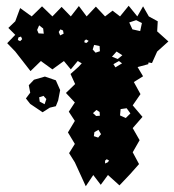

<svg xmlns="http://www.w3.org/2000/svg" viewBox="-20 -618 605 667"><path d="M240 -54 220 -86 240 -118 216 -158 240 -198 219 -230 240 -262 209 -295 241 -326 225 -361 253 -386 264 -398 250 -406 226 -377 202 -406 162 -377 122 -406 86 -371 33 -439 5 -468 33 -497 9 -521 33 -544 50 -590 90 -561 126 -596 162 -561 194 -594 226 -561 254 -597 281 -561 313 -595 345 -561 371 -581 397 -561 427 -598 457 -561 477 -596 497 -561 528 -544 526 -509 565 -474 526 -439 508 -399 496 -401 495 -395 458 -385 477 -353 445 -333 468 -291 441 -252 475 -212 441 -173 465 -131 441 -89 463 -48 432 -13 395 26 355 -10 330 24 304 -10 278 29ZM473 -538 453 -548 429 -540 440 -516 467 -510ZM130 -519 116 -530 109 -514 114 -502 132 -501ZM199 -512 190 -516 184 -507 189 -495 201 -501ZM53 -491 44 -488 42 -479 50 -475 57 -482ZM288 -476 279 -481 273 -476 274 -470 281 -469ZM326 -458 307 -462 302 -446 312 -435 327 -440ZM385 -439 369 -421 389 -413 405 -426ZM393 -406 374 -395 381 -384 404 -398ZM420 -242 399 -239 397 -217 417 -208 433 -224ZM326 -229 315 -236 303 -225 314 -215 327 -216ZM322 -167 308 -159 306 -145 321 -140 331 -152ZM351 -65 345 -60V-50L354 -54L359 -60ZM85 -257 70 -276 85 -296 80 -322 98 -341 136 -352 174 -339 189 -305 182 -269 174 -249 153 -244 128 -228ZM131 -285 116 -280 118 -265 135 -256 141 -274Z"/></svg>

Font: Rubik Gemstones
Style: Regular
Weight: 400
Designer: Hubert and Fischer, NaN
Foundry: Hubert and Fischer, NaN
Version: Version 2.200